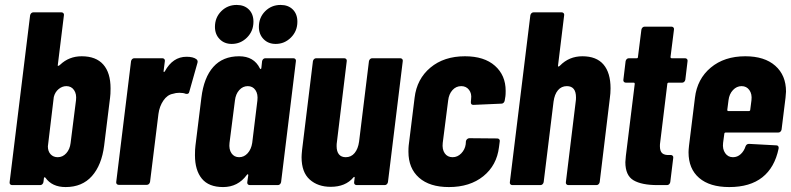

<svg xmlns="http://www.w3.org/2000/svg" viewBox="-20 -750 3205 778"><path d="M428 -392Q428 -367 426 -354L402 -160Q392 -81 352.5 -36.5Q313 8 246 8Q191 8 164 -30Q162 -32 160 -31.5Q158 -31 158 -28L156 -12Q155 -7 151.5 -3.5Q148 0 143 0H29Q24 0 21 -3.5Q18 -7 19 -12L102 -688Q103 -693 106.5 -696.5Q110 -700 115 -700H229Q234 -700 237 -696.5Q240 -693 239 -688L214 -485V-484Q214 -484 214.5 -483.5Q215 -483 215 -483Q219 -483 224 -488Q260 -522 311 -522Q369 -522 398.5 -488.5Q428 -455 428 -392ZM249 -401Q232 -401 217.5 -389Q203 -377 198 -357L174 -157Q174 -137 185 -125Q196 -113 214 -113Q234 -113 248.5 -129Q263 -145 266 -170L288 -344Q291 -369 280 -385Q269 -401 249 -401Z M776 -510Q783 -504 780 -495L747 -378Q745 -367 732 -370Q723 -374 707 -374Q692 -374 681 -370Q658 -366 642 -342.5Q626 -319 622 -288L588 -13Q587 -8 583.5 -4.5Q580 -1 575 -1H461Q456 -1 453 -4.5Q450 -8 451 -13L511 -502Q512 -507 515.5 -510.5Q519 -514 524 -514H638Q643 -514 646 -510.5Q649 -507 648 -502L643 -463Q642 -459 644 -458.5Q646 -458 648 -461Q680 -520 736 -520Q763 -520 776 -510Z M1055 -514H1169Q1174 -514 1177 -510.5Q1180 -507 1179 -502L1119 -12Q1118 -7 1114.5 -3.5Q1111 0 1106 0H992Q987 0 984 -3.5Q981 -7 982 -12L986 -40Q986 -44 984 -44Q982 -44 980 -41Q944 8 884 8Q826 8 798 -26Q770 -60 770 -121Q770 -146 772 -160L796 -354Q806 -436 844.5 -479Q883 -522 949 -522Q1009 -522 1033 -473Q1035 -470 1036.5 -470Q1038 -470 1039 -474L1042 -502Q1043 -507 1046.5 -510.5Q1050 -514 1055 -514ZM1002 -171 1023 -343Q1026 -369 1015 -385Q1004 -401 984 -401Q964 -401 949.5 -385Q935 -369 932 -343L910 -171Q907 -145 918 -129Q929 -113 949 -113Q969 -113 983.5 -129Q998 -145 1002 -171ZM1029 -641Q1029 -679 1054.5 -704.5Q1080 -730 1117 -730Q1148 -730 1166.5 -711.5Q1185 -693 1185 -662Q1185 -624 1159 -598Q1133 -572 1097 -572Q1067 -572 1048 -591.5Q1029 -611 1029 -641ZM851 -641Q851 -679 876.5 -704.5Q902 -730 939 -730Q970 -730 988.5 -711.5Q1007 -693 1007 -662Q1007 -624 981 -598Q955 -572 919 -572Q889 -572 870 -591.5Q851 -611 851 -641Z M1488 -514H1602Q1607 -514 1610 -510.5Q1613 -507 1612 -502L1552 -12Q1551 -7 1547.5 -3.5Q1544 0 1539 0H1425Q1420 0 1417 -3.5Q1414 -7 1415 -12L1417 -29Q1418 -32 1416 -33Q1414 -34 1412 -31Q1380 7 1320 7Q1268 7 1235 -22.5Q1202 -52 1202 -113Q1202 -122 1204 -142L1248 -502Q1249 -507 1252.5 -510.5Q1256 -514 1261 -514H1375Q1380 -514 1383 -510.5Q1386 -507 1385 -502L1345 -173Q1344 -168 1344 -158Q1344 -136 1353.5 -124.5Q1363 -113 1381 -113Q1403 -113 1417 -130Q1431 -147 1435 -176L1475 -502Q1476 -507 1479.5 -510.5Q1483 -514 1488 -514Z M1635 -135Q1635 -151 1636 -160L1660 -354Q1669 -430 1724 -476Q1779 -522 1864 -522Q1942 -522 1985.5 -483.5Q2029 -445 2029 -382Q2029 -367 2028 -360L2025 -342Q2024 -337 2020.5 -333.5Q2017 -330 2012 -330L1898 -325Q1887 -325 1888 -337L1889 -349Q1892 -371 1880.5 -386Q1869 -401 1849 -401Q1828 -401 1813.5 -385Q1799 -369 1796 -343L1774 -171Q1771 -145 1782 -129Q1793 -113 1814 -113Q1834 -113 1849 -128.5Q1864 -144 1867 -165L1868 -178Q1869 -183 1873 -186.5Q1877 -190 1882 -190L1995 -189Q2000 -189 2003 -185.5Q2006 -182 2005 -177L2002 -154Q1993 -80 1938.5 -36Q1884 8 1799 8Q1721 8 1678 -30Q1635 -68 1635 -135Z M2454 -392Q2454 -372 2451 -351L2410 -12Q2409 -7 2405.5 -3.5Q2402 0 2397 0H2283Q2278 0 2275 -3.5Q2272 -7 2273 -12L2313 -340Q2314 -345 2314 -355Q2314 -401 2277 -401Q2255 -401 2241 -384.5Q2227 -368 2223 -338L2183 -12Q2182 -7 2178.5 -3.5Q2175 0 2170 0H2056Q2051 0 2048 -3.5Q2045 -7 2046 -12L2129 -688Q2130 -693 2133.5 -696.5Q2137 -700 2142 -700H2256Q2261 -700 2264 -696.5Q2267 -693 2266 -688L2241 -483V-482Q2241 -480 2243.5 -480.5Q2246 -481 2249 -484Q2286 -522 2340 -522Q2397 -522 2425.5 -488.5Q2454 -455 2454 -392Z M2744 -415H2689Q2687 -415 2685.5 -413.5Q2684 -412 2684 -410L2655 -172Q2654 -167 2654 -158Q2654 -137 2663.5 -129Q2673 -121 2691 -122H2698Q2703 -122 2706 -118.5Q2709 -115 2708 -110L2696 -12Q2695 -7 2691.5 -3.5Q2688 0 2683 0H2644Q2580 0 2547 -19.5Q2514 -39 2514 -93Q2514 -100 2516 -118L2552 -410Q2552 -415 2548 -415H2516Q2511 -415 2508 -418.5Q2505 -422 2506 -427L2515 -502Q2516 -507 2519.5 -510.5Q2523 -514 2528 -514H2560Q2565 -514 2565 -519L2579 -630Q2580 -635 2583.5 -638.5Q2587 -642 2592 -642H2701Q2706 -642 2709 -638.5Q2712 -635 2711 -630L2697 -519Q2697 -514 2702 -514H2756Q2761 -514 2764 -510.5Q2767 -507 2766 -502L2757 -427Q2756 -422 2752.5 -418.5Q2749 -415 2744 -415Z M3134 -213H2920Q2918 -213 2916.5 -211.5Q2915 -210 2915 -208L2910 -171Q2907 -146 2918.5 -129.5Q2930 -113 2950 -113Q2968 -113 2981.5 -125.5Q2995 -138 3001 -157Q3005 -167 3015 -167L3126 -161Q3131 -161 3133.5 -157.5Q3136 -154 3135 -148Q3119 -71 3069 -31.5Q3019 8 2935 8Q2856 8 2813 -29Q2770 -66 2770 -133Q2770 -142 2772 -160L2796 -354Q2805 -430 2860 -476Q2915 -522 3000 -522Q3078 -522 3121.5 -483.5Q3165 -445 3165 -379Q3165 -372 3163 -354L3147 -225Q3146 -220 3142.5 -216.5Q3139 -213 3134 -213ZM2932 -344 2927 -305Q2927 -300 2931 -300H3015Q3017 -300 3018.5 -301.5Q3020 -303 3020 -305L3025 -344Q3028 -369 3016.5 -385Q3005 -401 2985 -401Q2965 -401 2950 -385Q2935 -369 2932 -344Z"/></svg>

Font: Barlow Condensed
Style: Bold Italic
Weight: 700
Width: 3
Italic angle: -7°
Designer: Jeremy Tribby
Foundry: Tribby Type
Version: Version 1.408